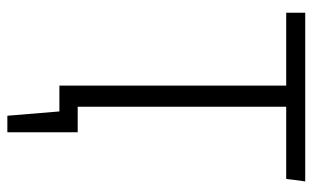

<svg xmlns="http://www.w3.org/2000/svg" viewBox="-188 -538 870 535"><g transform="rotate(90 247.5 -270.0)"><path d="M478 -632 485 -685H15V-632H218V0H290L302 145H348V-51H277V-632Z"/></g></svg>

Font: FiraGO Light
Style: Regular
Weight: 300
Designer: bBox Type
Foundry: bBox Type GmbH
Version: Version 1.001;PS 001.001;hotconv 1.0.88;makeotf.lib2.5.64775